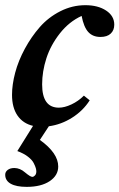

<svg xmlns="http://www.w3.org/2000/svg" viewBox="-23 -478 461 741"><path d="M80.1 243.2Q40 243.2 18.6 231.2Q-2.9 219.2 -2.9 196.3Q-2.9 185.1 6.8 177.7Q16.6 170.4 32.2 170.4Q54.2 170.4 73.7 187.5Q94.2 204.6 101.6 204.6Q106.9 204.6 112.1 199Q117.2 193.4 117.2 183.6Q117.2 178.2 115.2 170.9Q113.3 163.6 106.9 151.1Q100.6 138.7 84.2 126.2Q67.9 113.8 43.9 105L104.5 7.8Q65.4 -1.5 44.4 -32.2Q23.4 -63 23.4 -111.8Q23.4 -151.4 35.6 -197.5Q47.9 -243.7 72.8 -289.8Q97.7 -335.9 130.6 -373.5Q163.6 -411.1 209.7 -434.6Q255.9 -458 306.6 -458Q355 -458 386.5 -437.3Q418 -416.5 418 -382.8Q418 -361.3 404.3 -348.4Q390.6 -335.4 364.7 -335.4Q335 -335.4 317.6 -354.5Q300.3 -373.5 292 -416.5Q243.7 -394.5 208 -349.1Q172.4 -303.7 156 -252.9Q139.6 -202.1 139.6 -152.3Q139.6 -62.5 204.1 -62.5Q226.1 -62.5 252.7 -75Q279.3 -87.4 300.8 -108.9L323.2 -90.8Q297.4 -50.3 255.1 -23.7Q212.9 2.9 165.5 9.3L130.9 62Q201.7 112.8 201.7 164.6Q201.7 199.2 168.7 221.2Q135.7 243.2 80.1 243.2Z"/></svg>

Font: Elstob 8pt
Style: Bold Italic
Weight: 700
Italic angle: -20°
Designer: Peter S. Baker
Version: Version 1.015